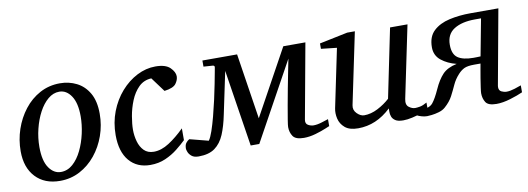

<svg xmlns="http://www.w3.org/2000/svg" viewBox="-47 -747 2780 1011"><g transform="rotate(-10 1343.5 -241.0)"><path d="M475.1 -299.8Q475.1 -239.3 455.3 -183.3Q435.5 -127.4 399.7 -83.3Q363.8 -39.1 315.2 -13.4Q266.6 12.2 209 12.2Q126.5 12.2 78.6 -38.8Q30.8 -89.8 30.8 -176.8Q30.8 -237.8 50 -294.4Q69.3 -351.1 104.5 -396.2Q139.6 -441.4 188.5 -467.8Q237.3 -494.1 295.9 -494.1Q344.2 -494.1 385 -473.6Q425.8 -453.1 450.4 -410.4Q475.1 -367.7 475.1 -299.8ZM374 -304.2Q374 -375.5 348.6 -413.3Q323.2 -451.2 285.2 -451.2Q252.4 -451.2 224.6 -427.7Q196.8 -404.3 176 -365.2Q155.3 -326.2 143.6 -278.6Q131.8 -231 131.8 -182.1Q131.8 -107.9 157.7 -70.6Q183.6 -33.2 221.2 -33.2Q256.8 -33.2 285.2 -58.3Q313.5 -83.5 333.3 -124.3Q353 -165 363.5 -212.4Q374 -259.8 374 -304.2Z M908.7 -423.8Q908.7 -404.3 894.3 -384.8Q879.9 -365.2 832 -358.9L774.9 -436Q734.4 -434.1 707 -407Q679.7 -379.9 663.3 -339.6Q647 -299.3 639.9 -257.8Q632.8 -216.3 632.8 -186Q632.8 -153.8 641.4 -123.3Q649.9 -92.8 669.4 -73Q689 -53.2 721.7 -53.2Q761.7 -53.2 803.5 -80.1Q845.2 -106.9 887.7 -148.9V-85.9Q867.2 -65.9 838.4 -43Q809.6 -20 772.9 -3.9Q736.3 12.2 691.9 12.2Q620.6 12.2 579.3 -36.4Q538.1 -85 538.1 -173.8Q538.1 -241.2 560.5 -299.3Q583 -357.4 621.3 -401.1Q659.7 -444.8 707.8 -469.5Q755.9 -494.1 806.6 -494.1Q860.8 -494.1 884.8 -470.5Q908.7 -446.8 908.7 -423.8Z M949.7 12.2Q925.3 12.2 912.4 1.5Q899.4 -9.3 894.8 -21.7Q890.1 -34.2 890.1 -39.1Q890.1 -59.1 897.7 -69.3Q905.3 -79.6 916 -85.9L1016.1 -60.1Q1026.9 -74.7 1038.1 -107.4Q1049.3 -140.1 1060.3 -182.1Q1071.3 -224.1 1081.1 -267.8Q1090.8 -311.5 1098.1 -348.9Q1105.5 -386.2 1109.6 -409.2Q1113.8 -432.1 1113.8 -432.1Q1117.2 -444.3 1106 -445.8L1056.2 -449.2V-481.9H1241.7L1295.9 -130.9L1488.8 -481.9H1606.9L1533.7 -81.1Q1530.3 -60.1 1544.9 -52Q1559.6 -43.9 1573.7 -43.9Q1593.8 -43.9 1618.7 -51.8Q1643.6 -59.6 1653.8 -63V-25.9Q1653.8 -25.9 1631.1 -16.4Q1608.4 -6.8 1575.7 2.7Q1543 12.2 1512.7 12.2Q1468.3 12.2 1454.1 -9Q1439.9 -30.3 1439.9 -58.1Q1439.9 -66.9 1444.8 -97.4Q1449.7 -127.9 1457.3 -170.4Q1464.8 -212.9 1473.6 -258.8Q1482.4 -304.7 1490.5 -345.7Q1498.5 -386.7 1503.9 -413.1L1274.9 2.9H1229L1165 -407.2L1117.7 -182.1Q1105.5 -121.6 1087.2 -78.1Q1068.8 -34.7 1036.6 -11.2Q1004.4 12.2 949.7 12.2Z M2179.7 -23.9Q2167.5 -17.1 2143.3 -8.5Q2119.1 0 2092.3 6.1Q2065.4 12.2 2043.9 12.2Q2015.6 12.2 2001.7 2.9Q1987.8 -6.3 1983.2 -19.3Q1978.5 -32.2 1978.8 -44.7Q1979 -57.1 1979 -63Q1899.9 12.2 1802.7 12.2Q1756.3 12.2 1732.4 -8.3Q1708.5 -28.8 1701.9 -57.9Q1695.3 -86.9 1700.7 -112.8L1765.6 -424.8L1681.6 -434.1V-462.9L1832.5 -494.1H1873.5L1793.9 -112.8Q1788.6 -87.4 1807.4 -68.6Q1826.2 -49.8 1845.7 -49.8Q1881.8 -49.8 1918.7 -68.8Q1955.6 -87.9 1983.9 -113.8L2059.6 -481.9H2152.8L2072.8 -97.2Q2066.4 -66.4 2083.3 -53.7Q2100.1 -41 2116.7 -41Q2126.5 -41 2142.6 -43.9Q2158.7 -46.9 2179.7 -59.1Z M2171.4 12.2Q2157.2 12.2 2143.1 8.1Q2128.9 3.9 2120.6 0L2126.5 -29.8Q2139.6 -27.8 2152.3 -27.8Q2191.4 -27.8 2209 -49.8Q2226.6 -71.8 2247.6 -118.2Q2269 -166 2294.9 -193.6Q2320.8 -221.2 2371.6 -231.9Q2324.2 -243.7 2291.3 -270Q2258.3 -296.4 2258.3 -340.3Q2258.3 -397 2290.8 -427.5Q2323.2 -458 2376.2 -470Q2429.2 -481.9 2489.7 -481.9H2638.7L2565.4 -80.1Q2564.9 -77.6 2564.9 -72.8Q2564.9 -55.2 2578.6 -48.6Q2592.3 -42 2605.5 -42Q2624.5 -42 2649.7 -50Q2674.8 -58.1 2684.6 -62V-24.9Q2658.2 -12.7 2616.9 -0.2Q2575.7 12.2 2542.5 12.2Q2498 12.2 2484.9 -8.5Q2471.7 -29.3 2471.7 -57.1Q2471.7 -64.9 2474.9 -87.4Q2478 -109.9 2482.4 -136.7Q2486.8 -163.6 2490.7 -184.8Q2494.6 -206.1 2495.6 -211.9Q2490.7 -211.9 2481.4 -211.9Q2472.2 -211.9 2461.4 -211.9Q2425.8 -211.9 2408.2 -203.4Q2390.6 -194.8 2375.5 -178.2Q2353 -153.8 2340.3 -125.7Q2327.6 -97.7 2313 -69.6Q2298.3 -41.5 2269.5 -16.1Q2255.9 -3.9 2234.9 2.2Q2213.9 8.3 2195.6 10.3Q2177.2 12.2 2171.4 12.2ZM2464.8 -248Q2471.7 -248 2482.9 -248.3Q2494.1 -248.5 2502.4 -249L2539.6 -445.8H2506.8Q2437 -445.8 2395.3 -419.7Q2353.5 -393.6 2353.5 -336.9Q2353.5 -286.6 2381.1 -267.3Q2408.7 -248 2464.8 -248Z"/></g></svg>

Font: Charis
Style: Italic
Weight: 400
Italic angle: -11°
Designer: Walt Agee, Miriam Martin, Annie Olsen, Victor Gaultney, Lorna Priest, Alan Ward, Bob Hallissy, Martin Hosken, Sharon Cor
Foundry: SIL Global
Version: Version 7.000